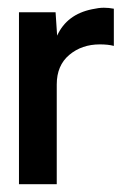

<svg xmlns="http://www.w3.org/2000/svg" viewBox="-20 -475 313 494"><path d="M216.8 -451.2Q234.4 -455.1 247.1 -455.1Q259.8 -455.1 272.9 -452.6V-356.9Q258.3 -360.8 236.8 -360.8Q190.4 -360.8 158.2 -333.7Q126 -306.6 126 -257.8V-1H28.8V-443.4H123L127 -383.3Q151.9 -438 216.8 -451.2Z"/></svg>

Font: Keraleeyam
Style: Regular
Weight: 400
Designer: Hussain K. H.
Foundry: Swathanthra Malayalam Computing(SMC) http://smc.org.in
Version: Version 3.0.0+20221109